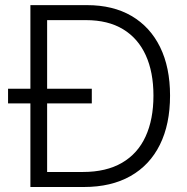

<svg xmlns="http://www.w3.org/2000/svg" viewBox="-20 -748 748 768"><path d="M315.4 0H139.2V-60.1H311.5Q404.8 -60.1 467.8 -96.7Q530.8 -133.3 562.3 -201.9Q593.8 -270.5 593.8 -365.7Q593.8 -459.5 563 -527.1Q532.2 -594.7 472.2 -631.1Q412.1 -667.5 323.7 -667.5H136.2V-727.5H327.6Q432.1 -727.5 506.3 -684.1Q580.6 -640.6 620.4 -559.6Q660.2 -478.5 660.2 -365.7Q660.2 -251 619.6 -169.2Q579.1 -87.4 502 -43.7Q424.8 0 315.4 0ZM168.5 -727.5V0H101.6V-727.5ZM12.2 -334.5V-393.1H347.2V-334.5Z"/></svg>

Font: Inter 28pt Light
Style: Regular
Weight: 300
Designer: Rasmus Andersson
Foundry: rsms
Version: Version 4.001;git-66647c0bb